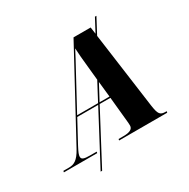

<svg xmlns="http://www.w3.org/2000/svg" viewBox="-247 -935 1206 1223"><g transform="rotate(-30 355.5 -323.5)"><path d="M-57 0H188L190 -10H141C97 -10 80 -16 80 -35C80 -49 86 -64 106 -102L193 -263H347L148 113H159L358 -263H437L455 -80C456 -69 457 -59 457 -48C457 -21 431 -10 387 -10H351L349 0H703L705 -10H699C657 -10 647 -22 637 -91L561 -647L621 -760H610L559 -664L552 -714H426L87 -88C52 -24 23 -10 -13 -10H-55ZM329 -515C361 -575 381 -609 400 -648C402 -603 406 -565 412 -506L422 -405L352 -273H198ZM363 -273 424 -387 436 -273Z"/></g></svg>

Font: Noto Serif Display ExtraBold
Style: Italic
Weight: 800
Italic angle: -12°
Designer: Monotype Design Team
Foundry: Monotype Imaging Inc.
Version: Version 2.009